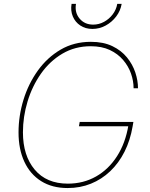

<svg xmlns="http://www.w3.org/2000/svg" viewBox="-20 -951 768 981"><path d="M325.7 9.8Q246.6 9.8 190.4 -25.4Q134.3 -60.5 104.5 -124.5Q74.7 -188.5 74.7 -274.4Q74.7 -358.9 99.9 -440.9Q125 -522.9 173.1 -590.1Q221.2 -657.2 289.6 -697.3Q357.9 -737.3 444.3 -737.3Q508.3 -737.3 554 -715.3Q599.6 -693.4 628.7 -657.7Q657.7 -622.1 671.4 -580.6Q685.1 -539.1 685.1 -500H662.6Q662.6 -537.1 649.4 -575Q636.2 -612.8 609.1 -644.5Q582 -676.3 541 -695.6Q500 -714.8 443.8 -714.8Q362.8 -714.8 298.3 -676.5Q233.9 -638.2 189.2 -574.5Q144.5 -510.7 120.8 -432.6Q97.2 -354.5 97.2 -274.9Q97.2 -156.2 157.2 -84.5Q217.3 -12.7 326.7 -12.7Q406.2 -12.7 470.7 -49.3Q535.2 -85.9 578.1 -153.1Q621.1 -220.2 636.2 -311.5L645 -305.7H383.3L387.2 -328.1H661.6L657.7 -305.7Q645.5 -233.9 616.2 -175.8Q586.9 -117.7 543.2 -76.2Q499.5 -34.7 444.6 -12.5Q389.6 9.8 325.7 9.8ZM452.1 -803.2Q416.5 -803.2 390.4 -820.6Q364.3 -837.9 352.1 -866.9Q339.8 -896 345.7 -931.2H368.2Q360.8 -886.7 386.7 -856Q412.6 -825.2 456.1 -825.2Q485.4 -825.2 511.5 -839.4Q537.6 -853.5 555.9 -877.7Q574.2 -901.9 579.1 -931.2H601.6Q595.7 -896 573.7 -866.9Q551.8 -837.9 520 -820.6Q488.3 -803.2 452.1 -803.2Z"/></svg>

Font: Inter 17pt Thin
Style: Italic
Weight: 250
Italic angle: -9.3988°
Version: Version 4.001;git-66647c0bb